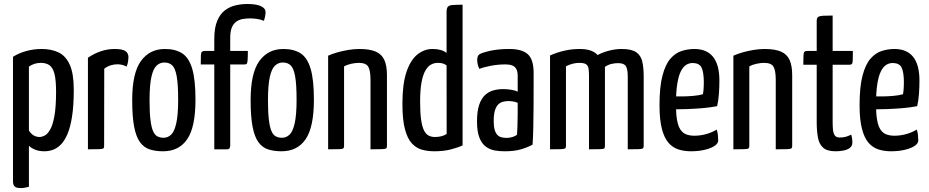

<svg xmlns="http://www.w3.org/2000/svg" viewBox="-20 -759 4720 976"><path d="M84.9 197Q64.3 197 55.2 189.6Q46 182.3 46 162.1V-470.3Q76.4 -489.4 114 -499.7Q151.6 -510 191.9 -510Q241.7 -510 278.2 -492.3Q314.7 -474.5 334.9 -429.5Q355 -384.4 355 -302.4Q355 -221.7 346.2 -166.2Q337.5 -110.8 322.3 -76Q307.1 -41.2 287.8 -22.6Q268.5 -3.9 247.6 3Q226.7 10 206.1 10Q178.8 10 158.6 1.8Q138.3 -6.4 127 -18.2V190.5Q117.2 193.4 106.1 195.2Q95 197 84.9 197ZM180.8 -62.6Q192.6 -62.6 207 -69.8Q221.4 -77 234.7 -99.7Q248.1 -122.5 256.5 -168.9Q265 -215.3 265 -293.3Q265 -352.9 256.6 -384.5Q248.2 -416 231.1 -427.7Q214 -439.4 187.7 -439.4Q153.7 -439.4 127 -420.3V-95.7Q137.6 -78.3 151.6 -70.4Q165.7 -62.6 180.8 -62.6Z M427 0V-465.4Q456.2 -485.8 491.1 -497.9Q526.1 -510 563.2 -510Q602 -510 617.5 -499.4Q633 -488.8 633 -468.1Q633 -460.2 631 -446.8Q629 -433.4 623.7 -420.4Q613.4 -426.1 601.4 -429.2Q589.5 -432.2 576.2 -432.2Q559.4 -432.2 542 -426.7Q524.5 -421.1 509.9 -409.6L509.3 -16.5Q509.3 -8.2 505.8 -4.9Q502.4 -1.6 485.1 -0.8Q467.8 0 427 0Z M809 10Q771.1 10 741.6 0.7Q712.2 -8.6 692.1 -35.6Q672.1 -62.6 662.1 -114.1Q652 -165.6 652 -249.9Q652 -387.4 696.3 -448.7Q740.5 -510 818.4 -510Q871.3 -510 905.7 -488.1Q940 -466.3 956.8 -410.3Q973.7 -354.2 973.7 -252.5Q973.7 -112.8 931.7 -51.4Q889.6 10 809 10ZM811.3 -58.7Q833.3 -58.7 849.9 -74.5Q866.5 -90.3 876 -132.3Q885.6 -174.3 885.6 -252Q885.6 -331.8 878 -372.5Q870.4 -413.3 855 -427.3Q839.6 -441.3 815.5 -441.3Q793.2 -441.3 776.1 -425.6Q759 -409.9 749.6 -368Q740.2 -326.2 740.2 -248.1Q740.2 -186.6 745 -148.6Q749.7 -110.6 758.5 -91.4Q767.2 -72.2 780.9 -65.4Q794.5 -58.7 811.3 -58.7Z M1069.3 0V-431.3H1000.5Q1000.5 -463.7 1001.3 -478.1Q1002.1 -492.5 1006.7 -496.2Q1011.3 -500 1021.5 -500H1069.3V-560.5Q1069.3 -618.5 1084.6 -654Q1099.9 -689.5 1124.7 -707.6Q1149.5 -725.8 1179.3 -732.2Q1209 -738.7 1237.3 -738.7Q1283.2 -738.7 1306.6 -727.6Q1329.9 -716.6 1329.9 -698Q1329.9 -688.2 1327.6 -675.9Q1325.3 -663.7 1321.4 -653.2Q1302.7 -660.8 1284.9 -663.1Q1267.1 -665.5 1250.2 -665.5Q1230.5 -665.5 1212.7 -662.1Q1194.8 -658.8 1180.7 -648.6Q1166.5 -638.5 1158.4 -619Q1150.3 -599.5 1150.3 -566.9V-500H1239.9Q1239.9 -468.3 1238.7 -453.6Q1237.6 -438.8 1234.3 -435.1Q1231 -431.3 1222.8 -431.3H1150.3V-16.5Q1150.3 -14.7 1147.8 -7.4Q1145.3 0 1133.8 0Z M1411 10Q1373.1 10 1343.6 0.7Q1314.2 -8.6 1294.1 -35.6Q1274.1 -62.6 1264.1 -114.1Q1254 -165.6 1254 -249.9Q1254 -387.4 1298.3 -448.7Q1342.5 -510 1420.4 -510Q1473.3 -510 1507.7 -488.1Q1542 -466.3 1558.8 -410.3Q1575.7 -354.2 1575.7 -252.5Q1575.7 -112.8 1533.7 -51.4Q1491.6 10 1411 10ZM1413.3 -58.7Q1435.3 -58.7 1451.9 -74.5Q1468.5 -90.3 1478 -132.3Q1487.6 -174.3 1487.6 -252Q1487.6 -331.8 1480 -372.5Q1472.4 -413.3 1457 -427.3Q1441.6 -441.3 1417.5 -441.3Q1395.2 -441.3 1378.1 -425.6Q1361 -409.9 1351.6 -368Q1342.2 -326.2 1342.2 -248.1Q1342.2 -186.6 1347 -148.6Q1351.7 -110.6 1360.5 -91.4Q1369.2 -72.2 1382.9 -65.4Q1396.5 -58.7 1413.3 -58.7Z M1648 0V-475.9Q1667.9 -485 1694.7 -492.7Q1721.5 -500.4 1750.8 -505.2Q1780.1 -510 1806.5 -510Q1859.3 -510 1889.9 -496.7Q1920.5 -483.5 1933.7 -454.2Q1947 -425 1947 -376.4V-16.5Q1947 -8.2 1943.1 -4.9Q1939.2 -1.6 1921.8 -0.8Q1904.5 0 1863.4 0V-352.3Q1863.4 -399.4 1852.3 -419.4Q1841.2 -439.4 1803.6 -439.4Q1787.3 -439.4 1766.2 -435Q1745.1 -430.6 1729 -421.4V-16.5Q1729 -8.2 1725.4 -4.9Q1721.8 -1.6 1704.8 -0.8Q1687.8 0 1648 0Z M2187.9 10Q2155.2 10 2126 2.3Q2096.9 -5.4 2074 -29.7Q2051.2 -54.1 2038.4 -102.4Q2025.6 -150.8 2025.6 -231.9Q2025.6 -331.4 2046 -392.5Q2066.5 -453.6 2101.4 -481.8Q2136.3 -510 2178.8 -510Q2201.9 -510 2219.8 -505Q2237.6 -500 2250.1 -489.9V-698Q2250.1 -717 2256.5 -724.5Q2262.9 -732.1 2280.9 -733.5Q2298.8 -735 2331.5 -735V-20Q2306.8 -8.3 2270.6 0.9Q2234.5 10 2187.9 10ZM2191 -62.6Q2208.1 -62.6 2223.1 -66.3Q2238.2 -70 2250.5 -77.9L2250.1 -426.3Q2240.8 -433.8 2230.2 -436.6Q2219.7 -439.4 2204.4 -439.4Q2187.9 -439.4 2172 -431.3Q2156.1 -423.3 2143.2 -401.7Q2130.3 -380 2122.9 -341.3Q2115.6 -302.6 2115.6 -241Q2115.6 -184.4 2120.8 -149.2Q2126 -114.1 2135.8 -95.3Q2145.5 -76.6 2159.4 -69.6Q2173.3 -62.6 2191 -62.6Z M2547.9 10Q2520.2 10.4 2494.7 5.7Q2469.2 1.1 2448.9 -14.2Q2428.5 -29.5 2416.7 -60Q2404.8 -90.5 2404.8 -142.1Q2404.8 -194.2 2415.9 -226.5Q2427 -258.8 2446.1 -276.3Q2465.3 -293.8 2489.1 -299.9Q2513 -306.1 2538.1 -306.1Q2554.4 -306.1 2575.6 -303.2Q2596.9 -300.4 2611.6 -292.8Q2611.6 -292.8 2611.6 -306.8Q2611.6 -320.8 2611.6 -339.4Q2611.6 -358 2611.6 -372Q2611.6 -395.6 2604.5 -408.4Q2597.3 -421.1 2583.5 -426.4Q2569.8 -431.6 2549.6 -431.6Q2511.3 -431.6 2475.2 -424.7Q2439.1 -417.8 2416.9 -408.8Q2410.3 -421.3 2408 -433.8Q2405.8 -446.3 2405.8 -455.5Q2405.8 -463.1 2408.4 -471.1Q2411 -479.2 2416.6 -482.8Q2429.7 -491.1 2471 -500.6Q2512.3 -510 2569.5 -510Q2633.9 -510 2663.3 -483.2Q2692.6 -456.4 2692.6 -388.4V-334.7Q2692.6 -277.7 2692.3 -220.3Q2691.9 -162.9 2690.9 -112.6Q2689.9 -62.2 2687.3 -24.1Q2666.9 -11.9 2631.8 -1Q2596.7 10 2547.9 10ZM2555.5 -58Q2572 -58 2587.1 -63.2Q2602.1 -68.3 2608.2 -74.7Q2609.6 -91.4 2610.4 -119Q2611.3 -146.6 2611.5 -177.9Q2611.6 -209.2 2611.6 -236.2Q2601.7 -241.2 2588.4 -243.2Q2575.1 -245.2 2564.5 -245.2Q2549.5 -245.2 2535.9 -241.5Q2522.4 -237.9 2512 -227.3Q2501.7 -216.7 2495.7 -196.8Q2489.7 -176.9 2489.7 -144.4Q2489.7 -116.9 2494.4 -100Q2499 -83.1 2507.8 -73.7Q2516.6 -64.3 2528.9 -61.2Q2541.2 -58 2555.5 -58Z M2776 0V-477Q2809.3 -492.1 2847.7 -501Q2886.1 -510 2926.9 -510Q2985.8 -510 3013 -484.1Q3040.3 -458.2 3047.7 -410.1Q3055.1 -362.1 3055.1 -294.8V-16.5Q3055.1 -8.2 3051.2 -4.9Q3047.3 -1.6 3030.3 -0.8Q3013.3 0 2974.1 0V-372.2Q2974.1 -396.9 2971.6 -411.5Q2969.1 -426 2958.7 -432.7Q2948.3 -439.4 2924.6 -439.4Q2908.3 -439.4 2891.4 -435.2Q2874.5 -431 2857 -422.1V-16.5Q2857 -8.2 2852.9 -4.9Q2848.8 -1.6 2832.2 -0.8Q2815.5 0 2776 0ZM2974.1 0V-436.2Q2982.6 -458 3009.5 -474.5Q3036.5 -490.9 3072 -500.5Q3107.5 -510 3139.8 -510Q3190.1 -510 3214 -493.6Q3237.8 -477.3 3245 -445.7Q3252.1 -414.2 3252.1 -369.1V-16.5Q3252.1 -8.2 3248.2 -4.9Q3244.3 -1.6 3227.3 -0.8Q3210.3 0 3171.1 0V-369.6Q3171.1 -406.3 3161.8 -422.2Q3152.5 -438.1 3122.1 -438.1Q3105.7 -438.1 3088.6 -434.1Q3071.6 -430.2 3055.1 -419.2V-16.5Q3055.1 -8.2 3052 -4.9Q3048.9 -1.6 3031.9 -0.8Q3014.9 0 2974.1 0Z M3492.4 10Q3457.7 10 3428.4 0.6Q3399 -8.9 3377.6 -33.8Q3356.2 -58.8 3344.4 -104.9Q3332.5 -151.1 3332.5 -224.2Q3332.5 -318.1 3347.6 -374.9Q3362.6 -431.8 3388 -460.8Q3413.4 -489.8 3445.2 -499.9Q3477 -510 3509.9 -510Q3572.7 -510 3604.8 -469.9Q3636.9 -429.8 3636.9 -349.5Q3636.9 -315.9 3634.4 -281.1Q3631.9 -246.3 3625.3 -219.4Q3590.7 -212.4 3548.8 -209Q3506.9 -205.7 3468.8 -204.4Q3430.7 -203 3406.3 -203.2Q3382 -203.4 3382 -203.4L3383.2 -269.5Q3383.2 -269.5 3402 -269Q3420.7 -268.5 3448.6 -268.8Q3476.4 -269.2 3504.9 -271.7Q3533.4 -274.2 3553.2 -280Q3555.8 -293.9 3556.8 -309.9Q3557.8 -325.9 3557.8 -340.1Q3557.5 -394.4 3545.6 -416.6Q3533.7 -438.7 3500.6 -438.7Q3483.7 -438.7 3468.3 -429.5Q3453 -420.2 3441.1 -396.9Q3429.3 -373.5 3422.7 -332.4Q3416.1 -291.3 3416.1 -227.4Q3416.1 -180 3421.6 -149.2Q3427.1 -118.5 3438.3 -101.1Q3449.6 -83.6 3467.5 -76.3Q3485.4 -69.1 3509.6 -69.1Q3540.1 -69.1 3569.4 -77.3Q3598.7 -85.5 3623.3 -100.2Q3627.6 -88.4 3629.3 -72.7Q3630.9 -57 3630.9 -45Q3630.9 -29.5 3611.8 -16.9Q3592.6 -4.4 3561.3 2.8Q3530 10 3492.4 10Z M3708 0V-475.9Q3727.9 -485 3754.7 -492.7Q3781.5 -500.4 3810.8 -505.2Q3840.1 -510 3866.5 -510Q3919.3 -510 3949.9 -496.7Q3980.5 -483.5 3993.7 -454.2Q4007 -425 4007 -376.4V-16.5Q4007 -8.2 4003.1 -4.9Q3999.2 -1.6 3981.8 -0.8Q3964.5 0 3923.4 0V-352.3Q3923.4 -399.4 3912.3 -419.4Q3901.2 -439.4 3863.6 -439.4Q3847.3 -439.4 3826.2 -435Q3805.1 -430.6 3789 -421.4V-16.5Q3789 -8.2 3785.4 -4.9Q3781.8 -1.6 3764.8 -0.8Q3747.8 0 3708 0Z M4227.2 10Q4184.6 10 4164.2 -8.3Q4143.8 -26.5 4137.7 -60.3Q4131.6 -94 4131.6 -138.8V-430H4063.5Q4063.5 -461.7 4064.3 -476.5Q4065.2 -491.2 4069.1 -495.6Q4073 -500 4081.2 -500H4131.6V-652Q4131.6 -666.5 4138.3 -672.1Q4145 -677.7 4162.3 -678.9Q4179.6 -680 4212.6 -680V-500H4315.4Q4315.4 -468.6 4314.8 -453.7Q4314.1 -438.8 4310.7 -434.4Q4307.2 -430 4299 -430H4212.6V-139Q4212.6 -118.1 4214.3 -99.8Q4216 -81.4 4223.5 -70.7Q4231 -60 4248.6 -60Q4266.5 -60 4279.3 -63.7Q4292.2 -67.4 4307.3 -74.7Q4309.3 -66.9 4311.1 -56.9Q4312.9 -46.9 4312.9 -34.5Q4312.9 -16.5 4299.5 -6.7Q4286 3 4266.5 6.5Q4246.9 10 4227.2 10Z M4509.4 10Q4474.7 10 4445.4 0.6Q4416 -8.9 4394.6 -33.8Q4373.2 -58.8 4361.4 -104.9Q4349.5 -151.1 4349.5 -224.2Q4349.5 -318.1 4364.6 -374.9Q4379.6 -431.8 4405 -460.8Q4430.4 -489.8 4462.2 -499.9Q4494 -510 4526.9 -510Q4589.7 -510 4621.8 -469.9Q4653.9 -429.8 4653.9 -349.5Q4653.9 -315.9 4651.4 -281.1Q4648.9 -246.3 4642.3 -219.4Q4607.7 -212.4 4565.8 -209Q4523.9 -205.7 4485.8 -204.4Q4447.7 -203 4423.3 -203.2Q4399 -203.4 4399 -203.4L4400.2 -269.5Q4400.2 -269.5 4419 -269Q4437.7 -268.5 4465.6 -268.8Q4493.4 -269.2 4521.9 -271.7Q4550.4 -274.2 4570.2 -280Q4572.8 -293.9 4573.8 -309.9Q4574.8 -325.9 4574.8 -340.1Q4574.5 -394.4 4562.6 -416.6Q4550.7 -438.7 4517.6 -438.7Q4500.7 -438.7 4485.3 -429.5Q4470 -420.2 4458.1 -396.9Q4446.3 -373.5 4439.7 -332.4Q4433.1 -291.3 4433.1 -227.4Q4433.1 -180 4438.6 -149.2Q4444.1 -118.5 4455.3 -101.1Q4466.6 -83.6 4484.5 -76.3Q4502.4 -69.1 4526.6 -69.1Q4557.1 -69.1 4586.4 -77.3Q4615.7 -85.5 4640.3 -100.2Q4644.6 -88.4 4646.3 -72.7Q4647.9 -57 4647.9 -45Q4647.9 -29.5 4628.8 -16.9Q4609.6 -4.4 4578.3 2.8Q4547 10 4509.4 10Z"/></svg>

Font: Yanone Kaffeesatz ExtraLight
Style: Regular
Weight: 200
Designer: Yanone (Cyrillic: Daniel Pouzeot, Huerta Tipografica, and Cyreal)
Foundry: Yanone
Version: Version 2.003